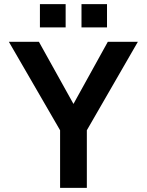

<svg xmlns="http://www.w3.org/2000/svg" viewBox="-20 -913 713 933"><path d="M272 0V-280L23 -710H169L337 -408L504 -710H650L402 -280V0ZM174 -780V-893H299V-780ZM376 -780V-893H500V-780Z"/></svg>

Font: Geist SemBd
Style: Regular
Weight: 400
Designer: Basement.studio, Andrés Briganti, Mateo Zaragoza
Foundry: Basement.studio, Vercel, Andrés Briganti, Guido Ferreyra, Mateo Zaragoza
Version: Version 1.401